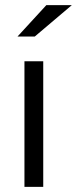

<svg xmlns="http://www.w3.org/2000/svg" viewBox="-20 -726 299 746"><path d="M75 0V-488H148V0ZM48 -584 160 -706H259L115 -584Z"/></svg>

Font: Red Hat Text VF
Style: Regular
Weight: 300
Designer: Pentagram, MCKL
Foundry: Pentagram, MCKL
Version: Version 1.023